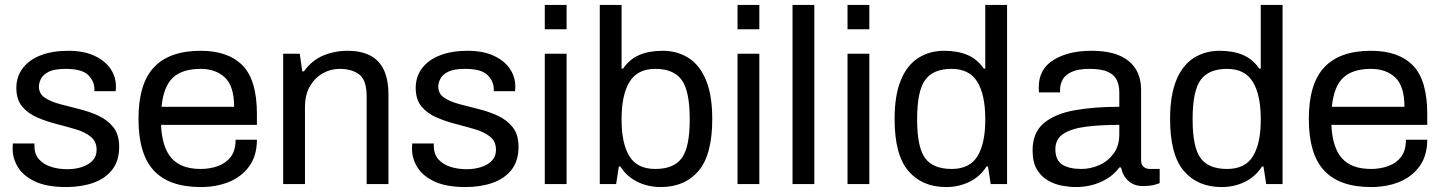

<svg xmlns="http://www.w3.org/2000/svg" viewBox="-20 -743 5820 775"><path d="M247 12Q170 12 122.5 -10Q75 -32 53 -67.5Q31 -103 31 -142Q31 -152 31.5 -157Q32 -162 32 -164H119V-154Q119 -121 137 -100.5Q155 -80 185 -70Q215 -60 252 -60Q284 -60 311 -69Q338 -78 354 -95Q370 -112 370 -138Q370 -172 346.5 -191Q323 -210 286 -221Q249 -232 208 -242.5Q167 -253 130 -269Q93 -285 69.5 -313Q46 -341 46 -388Q46 -434 72 -468Q98 -502 145 -520Q192 -538 255 -538Q318 -538 361 -518Q404 -498 426 -465.5Q448 -433 448 -394Q448 -389 447.5 -382.5Q447 -376 447 -375H361V-384Q361 -415 336 -440Q311 -465 245 -465Q200 -465 177 -453.5Q154 -442 145.5 -425Q137 -408 137 -394Q137 -365 160.5 -349Q184 -333 221 -323Q258 -313 299 -303Q340 -293 377 -276Q414 -259 437.5 -229.5Q461 -200 461 -150Q461 -94 433 -58Q405 -22 356.5 -5Q308 12 247 12Z M790 12Q663 12 601 -54.5Q539 -121 539 -263Q539 -405 601.5 -471.5Q664 -538 790 -538Q901 -538 959 -479Q1017 -420 1017 -283V-239H630Q634 -148 672.5 -104.5Q711 -61 790 -61Q828 -61 860.5 -73Q893 -85 912 -110.5Q931 -136 931 -179H1017Q1017 -115 986.5 -72.5Q956 -30 905 -9Q854 12 790 12ZM632 -312H925Q925 -395 888 -430Q851 -465 790 -465Q716 -465 678 -429.5Q640 -394 632 -312Z M1123 0V-526H1190L1200 -455H1207Q1238 -499 1284 -518.5Q1330 -538 1384 -538Q1434 -538 1471 -520.5Q1508 -503 1528 -463.5Q1548 -424 1548 -359V0H1460V-353Q1460 -420 1430 -442.5Q1400 -465 1351 -465Q1314 -465 1282 -446.5Q1250 -428 1230.5 -394Q1211 -360 1211 -311V0Z M1859 12Q1782 12 1734.5 -10Q1687 -32 1665 -67.5Q1643 -103 1643 -142Q1643 -152 1643.5 -157Q1644 -162 1644 -164H1731V-154Q1731 -121 1749 -100.5Q1767 -80 1797 -70Q1827 -60 1864 -60Q1896 -60 1923 -69Q1950 -78 1966 -95Q1982 -112 1982 -138Q1982 -172 1958.5 -191Q1935 -210 1898 -221Q1861 -232 1820 -242.5Q1779 -253 1742 -269Q1705 -285 1681.5 -313Q1658 -341 1658 -388Q1658 -434 1684 -468Q1710 -502 1757 -520Q1804 -538 1867 -538Q1930 -538 1973 -518Q2016 -498 2038 -465.5Q2060 -433 2060 -394Q2060 -389 2059.5 -382.5Q2059 -376 2059 -375H1973V-384Q1973 -415 1948 -440Q1923 -465 1857 -465Q1812 -465 1789 -453.5Q1766 -442 1757.5 -425Q1749 -408 1749 -394Q1749 -365 1772.5 -349Q1796 -333 1833 -323Q1870 -313 1911 -303Q1952 -293 1989 -276Q2026 -259 2049.5 -229.5Q2073 -200 2073 -150Q2073 -94 2045 -58Q2017 -22 1968.5 -5Q1920 12 1859 12Z M2179 0V-526H2267V0ZM2179 -625V-723H2267V-625Z M2647 12Q2596 12 2553 -9Q2510 -30 2484 -71H2478L2467 0H2401V-723H2489V-466H2495Q2521 -504 2560.5 -521Q2600 -538 2655 -538Q2714 -538 2759.5 -509Q2805 -480 2830 -419Q2855 -358 2855 -263Q2855 -118 2799.5 -53Q2744 12 2647 12ZM2625 -61Q2700 -61 2732 -105Q2764 -149 2764 -259V-263Q2764 -376 2731.5 -420.5Q2699 -465 2625 -465Q2553 -465 2521 -412.5Q2489 -360 2489 -263V-259Q2489 -164 2520.5 -112.5Q2552 -61 2625 -61Z M2957 0V-526H3045V0ZM2957 -625V-723H3045V-625Z M3179 0V-723H3267V0Z M3401 0V-526H3489V0ZM3401 -625V-723H3489V-625Z M3799 12Q3702 12 3646.5 -53Q3591 -118 3591 -263Q3591 -358 3616 -419Q3641 -480 3686.5 -509Q3732 -538 3791 -538Q3846 -538 3885.5 -521Q3925 -504 3951 -466H3957V-723H4045V0H3979L3968 -71H3962Q3936 -30 3893 -9Q3850 12 3799 12ZM3821 -61Q3894 -61 3925.5 -112.5Q3957 -164 3957 -259V-263Q3957 -360 3925 -412.5Q3893 -465 3821 -465Q3747 -465 3714.5 -420.5Q3682 -376 3682 -263V-259Q3682 -149 3714 -105Q3746 -61 3821 -61Z M4322 12Q4297 12 4267 6.5Q4237 1 4210 -14.5Q4183 -30 4165.5 -59Q4148 -88 4148 -136Q4148 -208 4193.5 -246Q4239 -284 4318 -298Q4397 -312 4498 -312V-370Q4498 -398 4488 -419.5Q4478 -441 4452 -453Q4426 -465 4378 -465Q4331 -465 4305 -452.5Q4279 -440 4269 -421Q4259 -402 4259 -382V-370H4174Q4173 -374 4173 -379.5Q4173 -385 4173 -392Q4173 -464 4232.5 -501Q4292 -538 4386 -538Q4486 -538 4536 -496.5Q4586 -455 4586 -381V-96Q4586 -77 4597 -69Q4608 -61 4621 -61H4661V-4Q4653 0 4635.5 4Q4618 8 4593 8Q4558 8 4535 -12.5Q4512 -33 4505 -67H4498Q4471 -30 4424.5 -9Q4378 12 4322 12ZM4345 -61Q4382 -61 4417 -76.5Q4452 -92 4475 -123Q4498 -154 4498 -201V-239Q4421 -239 4363 -231.5Q4305 -224 4272.5 -203Q4240 -182 4240 -141Q4240 -96 4268 -78.5Q4296 -61 4345 -61Z M4911 12Q4814 12 4758.5 -53Q4703 -118 4703 -263Q4703 -358 4728 -419Q4753 -480 4798.5 -509Q4844 -538 4903 -538Q4958 -538 4997.5 -521Q5037 -504 5063 -466H5069V-723H5157V0H5091L5080 -71H5074Q5048 -30 5005 -9Q4962 12 4911 12ZM4933 -61Q5006 -61 5037.5 -112.5Q5069 -164 5069 -259V-263Q5069 -360 5037 -412.5Q5005 -465 4933 -465Q4859 -465 4826.5 -420.5Q4794 -376 4794 -263V-259Q4794 -149 4826 -105Q4858 -61 4933 -61Z M5514 12Q5387 12 5325 -54.5Q5263 -121 5263 -263Q5263 -405 5325.5 -471.5Q5388 -538 5514 -538Q5625 -538 5683 -479Q5741 -420 5741 -283V-239H5354Q5358 -148 5396.5 -104.5Q5435 -61 5514 -61Q5552 -61 5584.5 -73Q5617 -85 5636 -110.5Q5655 -136 5655 -179H5741Q5741 -115 5710.5 -72.5Q5680 -30 5629 -9Q5578 12 5514 12ZM5356 -312H5649Q5649 -395 5612 -430Q5575 -465 5514 -465Q5440 -465 5402 -429.5Q5364 -394 5356 -312Z"/></svg>

Font: Archivo VF Beta
Style: Regular
Weight: 400
Designer: Hector Gatti
Foundry: Omnibus-Type
Version: Version 1.002